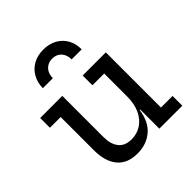

<svg xmlns="http://www.w3.org/2000/svg" viewBox="-217 -956 1120 1120"><g transform="rotate(-45 343.0 -396.0)"><path d="M469.5 -455H372.5V-535.5H563.5V-80.5H659V0H469.5ZM204.5 -535.5V-194.5Q204.5 -137 231 -103.5Q257.5 -70 312 -70Q356.5 -70 392.2 -93.2Q428 -116.5 448.8 -160.5Q469.5 -204.5 469.5 -265.5L491 -158.5H465.5Q453.5 -73 402.8 -30Q352 13 278 13Q194.5 13 152.5 -38Q110.5 -89 110.5 -179.5V-455H22V-535.5ZM476.5 -647.5Q476.5 -694.5 456.8 -729.8Q437 -765 401 -785Q365 -805 316 -805Q268.5 -805 232.8 -785Q197 -765 176.8 -729.5Q156.5 -694 156 -647.5H238.5Q238.5 -685.5 260 -708.2Q281.5 -731 316 -731Q351.5 -731 372.5 -708.2Q393.5 -685.5 393.5 -647.5Z"/></g></svg>

Font: Hepta Slab ExtraLight Medium
Style: Regular
Weight: 500
Version: Version 1.100